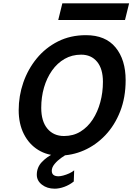

<svg xmlns="http://www.w3.org/2000/svg" viewBox="-20 -931 803 1164"><path d="M368.2 -106.4Q424.3 -106.4 468 -133.3Q511.7 -160.2 542 -206.5Q572.3 -252.9 588.1 -311.8Q604 -370.6 604 -435.1Q604 -513.7 568.6 -556.6Q533.2 -599.6 471.7 -599.6Q416.5 -599.6 371.8 -574Q327.1 -548.3 295.4 -503.4Q263.7 -458.5 246.8 -400.4Q230 -342.3 230 -277.3Q230 -195.8 267.3 -151.1Q304.7 -106.4 368.2 -106.4ZM741.7 -444.8Q741.7 -339.8 708.5 -255.4Q675.3 -170.9 618.4 -111.1Q561.5 -51.3 489.3 -19.5Q417 12.2 338.4 12.2Q267.1 12.2 211.7 -22Q156.2 -56.2 124.8 -118.2Q93.3 -180.2 93.3 -263.2Q93.3 -349.6 121.3 -430.7Q149.4 -511.7 202.6 -576.7Q255.9 -641.6 331.3 -679.7Q406.7 -717.8 501 -717.8Q619.6 -717.8 680.7 -643.3Q741.7 -568.8 741.7 -444.8ZM333 -809.6 357.9 -910.6H762.7L737.8 -809.6ZM305.7 0H393.6Q375.5 8.8 352.1 25.4Q328.6 42 311.3 62.7Q293.9 83.5 293.9 104.5Q293.9 137.7 335 137.7Q345.7 137.7 363.5 133.1Q381.3 128.4 399.7 120.1Q418 111.8 429.7 101.6L427.2 169.4Q400.9 190.4 369.9 201.7Q338.9 212.9 311.5 212.9Q265.6 212.9 234.4 188.7Q203.1 164.6 203.1 128.4Q203.1 83.5 234.1 51Q265.1 18.6 305.7 0Z"/></svg>

Font: Andika
Style: Bold Italic
Weight: 700
Italic angle: -14°
Designer: Victor Gaultney, Annie Olsen, Julie Remington, Don Collingsworth, Eric Hays, Becca Hirsbrunner
Foundry: SIL International
Version: Version 6.101